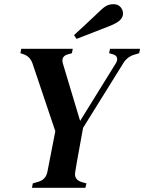

<svg xmlns="http://www.w3.org/2000/svg" viewBox="-20 -893 686 913"><path d="M132 0 136 -21 160 -28Q199 -38 206 -79L243 -269L135 -590Q123 -626 89 -636L77 -640L81 -661H326L322 -640L304 -635Q269 -626 279 -591L361 -318L532 -594Q540 -608 536 -619.5Q532 -631 516 -635L499 -640L503 -661H646L642 -640L622 -634Q585 -624 566 -592L375 -285Q367 -239 356.5 -183Q346 -127 338 -77Q330 -39 369 -27L391 -21L386 0ZM332 -726Q361 -752 391 -780.5Q421 -809 449 -835Q472 -858 486.5 -865.5Q501 -873 520 -873Q541 -873 553 -859.5Q565 -846 565 -828Q565 -812 551.5 -798Q538 -784 503 -770Q462 -754 422.5 -738.5Q383 -723 344 -708Z"/></svg>

Font: DeepMind Serif Text
Style: Italic
Weight: 400
Italic angle: -12°
Designer: Frank Grießhammer / Modifications: Colophon Foundry
Foundry: Colophon Foundry
Version: Version 5.003; ttfautohint (v1.8.2)